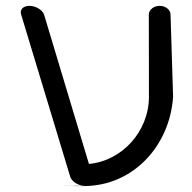

<svg xmlns="http://www.w3.org/2000/svg" viewBox="-20 -634 655 655"><path d="M268.5 -74.1C267.6 -74.1 266.7 -74.1 265.9 -74.1ZM52.1 -584.4 220 -29.6C225.9 -13.8 248 0 270.1 0C270.1 0 95.1 0.7 265.9 0.7C434 0.7 559.6 -136.5 570.5 -304.2C570.5 -304.2 561.7 -584.2 561.8 -584.2C561.7 -600.2 545.6 -614 524.7 -614C503.8 -614 487.7 -600.2 487.7 -584.2C487.7 -584.2 488.1 -431.1 488.1 -304.2C488.1 -183.7 393.9 -84.4 283.4 -74.8C242.3 -211.9 130.6 -584 130.4 -584.1C124.6 -600.1 102.4 -614 80.3 -614C58.2 -614 46.7 -600.2 52.1 -584.4Z"/></svg>

Font: Hi.
Style: Tall Regular
Weight: 400
Designer: Mew Too, Robert Jablonski
Foundry: Cannot Into Space Fonts
Version: Version 1.996